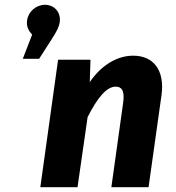

<svg xmlns="http://www.w3.org/2000/svg" viewBox="-20 -780 732 800"><path d="M167 -760C130 -760 98 -731 93 -696C89 -669 100 -650 114 -636L75 -535H143L195 -616C217 -650 226 -668 229 -688C234 -729 207 -760 167 -760ZM535 -548C464 -548 399 -504 354 -438L357 -531H222L148 0H303L345 -292C383 -367 422 -419 462 -419C485 -419 501 -405 493 -351L444 0H599L653 -384C667 -487 620 -548 535 -548Z"/></svg>

Font: Fira Sans
Style: Bold Italic
Weight: 700
Italic angle: -8°
Designer: bBox Type GmbH & Carrois Corporate GbR & Edenspiekermann AG
Foundry: bBox Type GmbH & Carrois Corporate GbR & Edenspiekermann AG
Version: Version 4.301;PS 004.301;hotconv 1.0.88;makeotf.lib2.5.64775